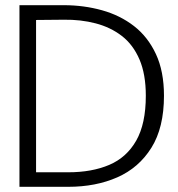

<svg xmlns="http://www.w3.org/2000/svg" viewBox="-20 -720 687 740"><path d="M55 0V-700H226Q303 -700 373 -680.5Q443 -661 496.5 -619.5Q550 -578 581 -511.5Q612 -445 612 -351Q612 -228 563.5 -150.5Q515 -73 432 -36.5Q349 0 243 0ZM119 -56H243Q334 -56 401 -84.5Q468 -113 505 -178Q542 -243 542 -351Q542 -434 517.5 -491Q493 -548 449.5 -581.5Q406 -615 348.5 -630Q291 -645 226 -644L119 -643Z"/></svg>

Font: Panamera
Style: Regular
Weight: 400
Designer: Bastien Sozeau
Foundry: NBR — Bastien Sozeau
Version: Version 3.002; ttfautohint (v1.8.4.7-5d5b);gftools[0.9.33]